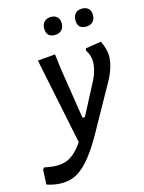

<svg xmlns="http://www.w3.org/2000/svg" viewBox="-200 -734 751 1004"><g transform="rotate(-15 176.0 -232.5)"><path d="M177 -660Q198 -660 210.5 -647.5Q223 -635 223 -614Q223 -590 209.5 -576.5Q196 -563 173 -563Q127 -563 127 -610Q127 -633 140.5 -646.5Q154 -660 177 -660ZM345 -660Q367 -660 379.5 -647.5Q392 -635 392 -614Q392 -590 378.5 -576.5Q365 -563 342 -563Q296 -563 296 -610Q296 -633 309 -646.5Q322 -660 345 -660ZM147 -465 157 -383 200 -108H213L297 -269Q329 -327 329 -378Q329 -412 308 -443L312 -454L396 -467Q418 -419 418 -386Q418 -325 377 -252L243 -12Q165 129 96 171Q27 213 -73 181L-69 99L-60 91Q13 108 59.5 90.5Q106 73 148 10L52 -457Z"/></g></svg>

Font: Alegreya Sans Medium
Style: Italic
Weight: 500
Italic angle: -7°
Designer: Juan Pablo del Peral
Foundry: Huerta Tipografica
Version: Version 2.007